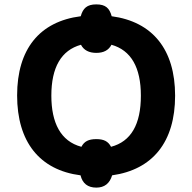

<svg xmlns="http://www.w3.org/2000/svg" viewBox="-20 -794 875 875"><path d="M778 -358C778 -569 675 -695 489 -720C479 -757 461 -774 419 -774C376 -774 358 -756 348 -720C160 -696 58 -570 58 -359C58 -148 160 -19 347 5C356 42 380 61 419 61C456 61 480 42 491 5C676 -21 778 -147 778 -358ZM419 -160C384 -160 364 -150 351 -125C256 -150 214 -235 214 -358C214 -487 259 -565 349 -590C362 -565 386 -553 419 -553C452 -553 475 -565 488 -590C577 -565 622 -487 622 -358C622 -227 577 -149 486 -125C473 -150 453 -160 419 -160Z"/></svg>

Font: Passageway
Style: Regular
Weight: 700
Foundry: Ascender Corporation
Version: Version 1.11